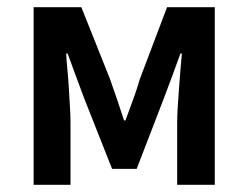

<svg xmlns="http://www.w3.org/2000/svg" viewBox="-20 -511 687 531"><path d="M73 0V-491H205L284 -293Q295 -262 304.5 -234Q314 -206 323 -178H327Q337 -206 347.5 -234Q358 -262 367 -293L442 -491H574V0H470V-172Q470 -190 471.5 -214.5Q473 -239 475 -265.5Q477 -292 479 -317.5Q481 -343 483 -363H479Q468 -332 455.5 -298.5Q443 -265 432 -236L358 -44H290L214 -236Q203 -265 190.5 -299Q178 -333 167 -363H163Q164 -343 166.5 -317.5Q169 -292 170.5 -265.5Q172 -239 173.5 -214.5Q175 -190 175 -172V0Z"/></svg>

Font: Processing Sans Pro Semibold
Style: Regular
Weight: 600
Designer: Paul D. Hunt
Foundry: Adobe Systems Incorporated
Version: Version 2.020;PS 2.000;hotconv 1.0.86;makeotf.lib2.5.63406